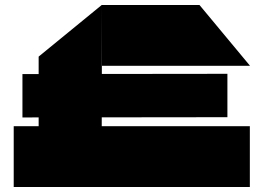

<svg xmlns="http://www.w3.org/2000/svg" viewBox="-20 -750 1057 770"><path d="M35 0V-244H982V0ZM70 -279V-453L892 -454V-280ZM135 -244V-523L388 -730H389L388 -244ZM389 -486V-730H780L982 -487V-486Z"/></svg>

Font: Foldit Black
Style: Regular
Weight: 900
Version: Version 1.003